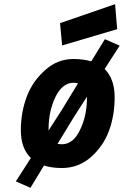

<svg xmlns="http://www.w3.org/2000/svg" viewBox="-20 -794 594 921"><path d="M333 -511C282 -511 237 -494 198 -459C158 -424 128 -382 109 -332C90 -282 80 -228 80 -170C80 -111 96 -67 128 -36C128 -36 56 76 56 76C56 76 126 107 126 107C126 107 191 0 191 0C191 0 191 0 191 0C216 8 244 12 277 12C277 12 277 12 277 12C330 12 377 -6 417 -41C456 -76 485 -118 503 -167C521 -216 530 -270 530 -328C530 -386 514 -431 482 -463C482 -463 554 -575 554 -575C554 -575 483 -606 483 -606C483 -606 418 -500 418 -500C418 -500 418 -500 418 -500C392 -507 364 -511 333 -511C333 -511 333 -511 333 -511ZM542 -654C542 -654 532 -774 532 -774C532 -774 268 -683 268 -683C268 -683 278 -576 278 -576C278 -576 542 -654 542 -654ZM333 -397C340 -397 347 -396 354 -394C354 -394 276 -266 276 -266C276 -266 213 -168 213 -168C213 -168 213 -175 213 -175C213 -175 213 -175 213 -175C213 -232 224 -283 246 -329C268 -374 297 -397 333 -397C333 -397 333 -397 333 -397ZM277 -102C271 -102 264 -103 256 -104C256 -104 336 -235 336 -235C336 -235 397 -330 397 -330C397 -330 397 -324 397 -324C397 -324 397 -324 397 -324C397 -267 386 -216 364 -171C342 -125 313 -102 277 -102C277 -102 277 -102 277 -102Z"/></svg>

Font: My Font
Style: Bold Italic
Weight: 500
Version: Version 0.001